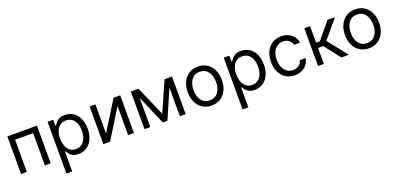

<svg xmlns="http://www.w3.org/2000/svg" viewBox="8 -1481 5397 2614"><g transform="rotate(-20 2706.5 -174.5)"><path d="M76.7 0V-545.5H505.7V0H421.9V-467.3H160.5V0Z M659.1 204.5V-545.5H740.1V-458.8H750Q759.2 -473 775.7 -495.2Q792.3 -517.4 823.3 -535Q854.4 -552.6 907.7 -552.6Q976.6 -552.6 1029.1 -518.1Q1081.7 -483.7 1111.2 -420.5Q1140.6 -357.2 1140.6 -271.3Q1140.6 -184.7 1111.2 -121.3Q1081.7 -57.9 1029.5 -23.3Q977.3 11.4 909.1 11.4Q856.5 11.4 824.9 -6.2Q793.3 -23.8 776.3 -46.3Q759.2 -68.9 750 -83.8H742.9V204.5ZM741.5 -272.7Q741.5 -210.9 759.6 -163.9Q777.7 -116.8 812.5 -90.4Q847.3 -63.9 897.7 -63.9Q950.3 -63.9 985.6 -91.8Q1021 -119.7 1038.9 -167.1Q1056.8 -214.5 1056.8 -272.7Q1056.8 -330.3 1039.2 -376.6Q1021.7 -422.9 986.3 -450.1Q951 -477.3 897.7 -477.3Q846.6 -477.3 811.8 -451.5Q777 -425.8 759.2 -379.8Q741.5 -333.8 741.5 -272.7Z M1352.3 -123.6 1615.1 -545.5H1711.6V0H1627.8V-421.9L1366.5 0H1268.5V-545.5H1352.3Z M2163.4 -113.6 2353.7 -545.5H2433.2L2197.4 0H2129.3L1897.7 -545.5H1975.9ZM1948.9 -545.5V0H1865.1V-545.5ZM2377.8 0V-545.5H2461.6V0Z M2836.6 11.4Q2762.8 11.4 2707.2 -23.8Q2651.6 -58.9 2620.6 -122.2Q2589.5 -185.4 2589.5 -269.9Q2589.5 -355.1 2620.6 -418.7Q2651.6 -482.2 2707.2 -517.4Q2762.8 -552.6 2836.6 -552.6Q2910.5 -552.6 2966.1 -517.4Q3021.7 -482.2 3052.7 -418.7Q3083.8 -355.1 3083.8 -269.9Q3083.8 -185.4 3052.7 -122.2Q3021.7 -58.9 2966.1 -23.8Q2910.5 11.4 2836.6 11.4ZM2836.6 -63.9Q2892.8 -63.9 2929 -92.7Q2965.2 -121.4 2982.6 -168.3Q3000 -215.2 3000 -269.9Q3000 -324.6 2982.6 -371.8Q2965.2 -419 2929 -448.2Q2892.8 -477.3 2836.6 -477.3Q2780.5 -477.3 2744.3 -448.2Q2708.1 -419 2690.7 -371.8Q2673.3 -324.6 2673.3 -269.9Q2673.3 -215.2 2690.7 -168.3Q2708.1 -121.4 2744.3 -92.7Q2780.5 -63.9 2836.6 -63.9Z M3211.6 204.5V-545.5H3292.6V-458.8H3302.6Q3311.8 -473 3328.3 -495.2Q3344.8 -517.4 3375.9 -535Q3407 -552.6 3460.2 -552.6Q3529.1 -552.6 3581.7 -518.1Q3634.2 -483.7 3663.7 -420.5Q3693.2 -357.2 3693.2 -271.3Q3693.2 -184.7 3663.7 -121.3Q3634.2 -57.9 3582 -23.3Q3529.8 11.4 3461.6 11.4Q3409.1 11.4 3377.5 -6.2Q3345.9 -23.8 3328.8 -46.3Q3311.8 -68.9 3302.6 -83.8H3295.5V204.5ZM3294 -272.7Q3294 -210.9 3312.1 -163.9Q3330.3 -116.8 3365.1 -90.4Q3399.9 -63.9 3450.3 -63.9Q3502.8 -63.9 3538.2 -91.8Q3573.5 -119.7 3591.4 -167.1Q3609.4 -214.5 3609.4 -272.7Q3609.4 -330.3 3591.8 -376.6Q3574.2 -422.9 3538.9 -450.1Q3503.6 -477.3 3450.3 -477.3Q3399.1 -477.3 3364.3 -451.5Q3329.5 -425.8 3311.8 -379.8Q3294 -333.8 3294 -272.7Z M4042.6 11.4Q3965.9 11.4 3910.5 -24.9Q3855.1 -61.1 3825.3 -124.6Q3795.5 -188.2 3795.5 -269.9Q3795.5 -353 3826.2 -416.7Q3856.9 -480.5 3912.1 -516.5Q3967.3 -552.6 4041.2 -552.6Q4098.7 -552.6 4144.9 -531.2Q4191.1 -509.9 4220.5 -471.6Q4250 -433.2 4257.1 -382.1H4173.3Q4163.7 -419.4 4130.9 -448.3Q4098 -477.3 4042.6 -477.3Q3993.6 -477.3 3956.9 -451.9Q3920.1 -426.5 3899.7 -380.5Q3879.3 -334.5 3879.3 -272.7Q3879.3 -209.5 3899.3 -162.6Q3919.4 -115.8 3956.1 -89.8Q3992.9 -63.9 4042.6 -63.9Q4075.3 -63.9 4101.9 -75.3Q4128.6 -86.6 4147 -108Q4165.5 -129.3 4173.3 -159.1H4257.1Q4250 -110.8 4222.1 -72.3Q4194.2 -33.7 4148.6 -11.2Q4103 11.4 4042.6 11.4Z M4379.3 0V-545.5H4463.1V-308.2H4518.5L4714.5 -545.5H4822.4L4602.3 -282.7L4825.3 0H4717.3L4538.4 -230.1H4463.1V0Z M5115.1 11.4Q5041.2 11.4 4985.6 -23.8Q4930 -58.9 4899 -122.2Q4867.9 -185.4 4867.9 -269.9Q4867.9 -355.1 4899 -418.7Q4930 -482.2 4985.6 -517.4Q5041.2 -552.6 5115.1 -552.6Q5188.9 -552.6 5244.5 -517.4Q5300.1 -482.2 5331.1 -418.7Q5362.2 -355.1 5362.2 -269.9Q5362.2 -185.4 5331.1 -122.2Q5300.1 -58.9 5244.5 -23.8Q5188.9 11.4 5115.1 11.4ZM5115.1 -63.9Q5171.2 -63.9 5207.4 -92.7Q5243.6 -121.4 5261 -168.3Q5278.4 -215.2 5278.4 -269.9Q5278.4 -324.6 5261 -371.8Q5243.6 -419 5207.4 -448.2Q5171.2 -477.3 5115.1 -477.3Q5058.9 -477.3 5022.7 -448.2Q4986.5 -419 4969.1 -371.8Q4951.7 -324.6 4951.7 -269.9Q4951.7 -215.2 4969.1 -168.3Q4986.5 -121.4 5022.7 -92.7Q5058.9 -63.9 5115.1 -63.9Z"/></g></svg>

Font: InterMG
Style: Regular
Weight: 400
Designer: Rasmus Andersson
Foundry: rsms
Version: Version 3.019;December 26, 2023;FontCreator 15.0.0.2955 64-b